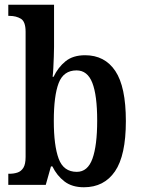

<svg xmlns="http://www.w3.org/2000/svg" viewBox="-20 -780 594 810"><path d="M334 10Q284 10 252 -14.5Q220 -39 201 -78H195L173 0H15V-47H21Q38 -47 53.5 -52Q69 -57 78.5 -72Q88 -87 88 -118V-646Q88 -689 68 -701Q48 -713 20 -713H15V-760H208V-582Q208 -564 207 -540Q206 -516 205 -493.5Q204 -471 202 -456H206Q225 -496 256.5 -521.5Q288 -547 339 -547Q422 -547 466.5 -480.5Q511 -414 511 -269Q511 -124 465 -57Q419 10 334 10ZM304 -55Q350 -55 370 -110.5Q390 -166 390 -271Q390 -378 369.5 -430.5Q349 -483 303 -483Q248 -483 227.5 -429.5Q207 -376 207 -270Q207 -166 227.5 -110.5Q248 -55 304 -55Z"/></svg>

Font: Noto Serif Lao Condensed SemiBold
Style: Regular
Weight: 600
Width: 3
Designer: Monotype Design Team
Foundry: Monotype Imaging Inc.
Version: Version 2.003; ttfautohint (v1.8.4.7-5d5b)